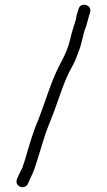

<svg xmlns="http://www.w3.org/2000/svg" viewBox="-20 -705 451 812"><path d="M52 52C39 84.4 85.5 100.2 98 72C114 34.7 120.7 27.9 134 -16C145.3 -53.8 156.6 -90.5 168 -126C178.3 -158.1 195.2 -198.8 207 -229C230.4 -291.3 251.6 -363.9 282 -418C295.4 -439.9 304.2 -464 313 -489C326.8 -520.1 329.8 -560.3 343 -590C349.9 -610.8 354.2 -632.7 361 -653C370.6 -684.8 322.5 -697.6 313 -669C308.2 -654.7 302.8 -638.8 301 -623C292.6 -593.4 284.1 -572.7 277 -539C268.8 -504.1 254.5 -472.1 239 -443C198.2 -369.5 173.2 -277.9 141 -196C117.9 -142.1 103 -88.6 86 -30L75 3C68.1 15.2 57.3 39.7 52 52Z"/></svg>

Font: HoneyBee
Style: Book
Weight: 300
Foundry: Cannot Into Space Fonts
Version: Version 0.89